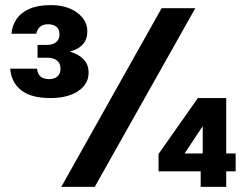

<svg xmlns="http://www.w3.org/2000/svg" viewBox="-20 -732 965 752"><path d="M177 -348Q101 -348 62.5 -379Q24 -410 20 -463H125Q127 -448 133 -439Q139 -430 149.5 -426Q160 -422 172 -422Q193 -422 205 -432.5Q217 -443 217 -463Q217 -484 203 -495Q189 -506 166 -506H127V-556H162Q186 -556 199.5 -566.5Q213 -577 213 -598Q213 -617 201 -627Q189 -637 168 -637Q149 -637 137.5 -627.5Q126 -618 122 -600H25Q27 -630 44 -656Q61 -682 94.5 -697Q128 -712 179 -712Q242 -712 282 -682.5Q322 -653 322 -609Q322 -578 304.5 -558.5Q287 -539 256 -531V-529Q289 -519 308 -499Q327 -479 327 -447Q327 -403 286.5 -375.5Q246 -348 177 -348ZM220 0 613 -700H745L351 0ZM766 0V-61H601V-129L755 -348H866V-131H903V-61H866V0ZM703 -131H774V-238Z"/></svg>

Font: DM Sans 12pt
Style: Bold
Weight: 700
Version: Version 4.004;gftools[0.9.30]